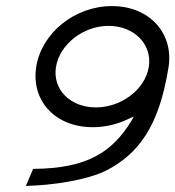

<svg xmlns="http://www.w3.org/2000/svg" viewBox="-20 -605 576 631"><path d="M285 -187C327 -187 367 -197 404 -215L420 -222L412 -208C350 -107 269 -51 89 -50L65 6C156 4 270 -14 332 -46C434 -100 503 -188 534 -385C551 -495 472 -585 348 -585C224 -585 116 -495 99 -385C82 -275 160 -187 285 -187ZM337 -520C421 -520 481 -459 469 -385C457 -311 379 -252 295 -252C211 -252 152 -311 164 -385C176 -459 253 -520 337 -520Z"/></svg>

Font: Charger Pro
Style: LitExtObl
Weight: 300
Designer: Jasper
Foundry: Cannot Into Space Fonts
Version: Version 1.09